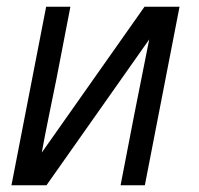

<svg xmlns="http://www.w3.org/2000/svg" viewBox="-20 -550 590 570"><path d="M14 0 117 -530H189L148 -318Q137 -263 125.5 -207.5Q114 -152 104 -97L409 -530H513L410 0H338L379 -212Q390 -267 401 -322.5Q412 -378 423 -433L118 0Z"/></svg>

Font: Lode Term
Style: Italic
Weight: 400
Italic angle: -11°
Monospace: yes
Designer: Belleve Invis
Foundry: Belleve Invis
Version: Version 29.2.0